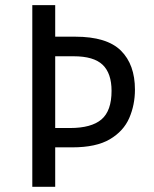

<svg xmlns="http://www.w3.org/2000/svg" viewBox="-20 -717 593 737"><path d="M498 -373Q498 -314.5 476.1 -263.9Q454.1 -213.4 401.6 -182.4Q349.1 -151.4 257.8 -151.4H191.9V0H104V-697.3H191.9V-576.2H268.6Q390.1 -576.2 444.1 -522.7Q498 -469.2 498 -373ZM191.9 -225.6H249Q330.6 -225.6 369.4 -258.5Q408.2 -291.5 408.2 -368.2Q408.2 -435.5 374 -468.3Q339.8 -501 262.7 -501H191.9Z"/></svg>

Font: Lunasima
Style: Regular
Weight: 400
Designer: The DocRepair Project, Monotype Design Team
Foundry: Google
Version: Version 2.009